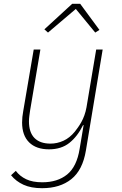

<svg xmlns="http://www.w3.org/2000/svg" viewBox="-20 -776 640 1008"><path d="M201 212Q143 212 103.5 194Q64 176 38 144L63 121Q84 149 117.5 165Q151 181 202 181Q282 181 332.5 140Q383 99 398 6L419 -119H416Q387 -60 344.5 -26Q302 8 237 8Q170 8 133 -28.5Q96 -65 96 -133Q96 -161 102 -193L157 -516H192L138 -196Q136 -182 134 -167Q132 -152 132 -139Q132 -81 161 -51.5Q190 -22 245 -22Q280 -22 313 -37Q346 -52 373 -85Q380 -94 389 -106.5Q398 -119 407 -135Q416 -151 423 -170.5Q430 -190 434 -212L485 -516H519L431 14Q414 117 354.5 164.5Q295 212 201 212ZM401 -756 502 -619 480 -605 378 -729 232 -605 213 -622 359 -756Z"/></svg>

Font: IBM Plex Mono ExtraLight
Style: Italic
Weight: 200
Italic angle: -9°
Monospace: yes
Designer: Mike Abbink, Paul van der Laan, Pieter van Rosmalen
Foundry: Bold Monday
Version: Version 2.3